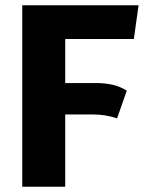

<svg xmlns="http://www.w3.org/2000/svg" viewBox="-20 -713 559 733"><path d="M229 -564V-396H344Q383 -396 411.5 -389Q440 -382 464 -367L427 -261Q384 -276 335 -276H229V0H65V-693H509L491 -564Z"/></svg>

Font: Fira Sans BGR
Style: Bold
Weight: 700
Designer: bBox Type GmbH & Carrois Corporate GbR & Edenspiekermann AG
Foundry: bBox Type GmbH & Carrois Corporate GbR & Edenspiekermann AG
Version: Version 4.301